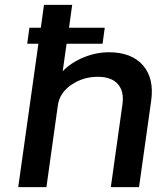

<svg xmlns="http://www.w3.org/2000/svg" viewBox="-20 -770 683 790"><path d="M428 -555Q521 -555 568 -501.5Q615 -448 602 -355L552 0H436L484 -342Q491 -395 464.5 -424.5Q438 -454 382 -454Q322 -454 273.5 -421Q225 -388 218 -336L171 0H55L138 -590H92L101 -656H148L161 -750H277L264 -656H411L402 -590H254L238 -477Q273 -513 324.5 -534Q376 -555 428 -555Z"/></svg>

Font: Oakes Grotesk Medium
Style: Italic
Weight: 500
Italic angle: -8°
Designer: Samuel Oakes
Foundry: Samuel Oakes
Version: Version 1.000;PS 001.000;hotconv 1.0.88;makeotf.lib2.5.64775